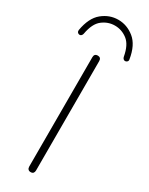

<svg xmlns="http://www.w3.org/2000/svg" viewBox="-280 -974 794 1023"><g transform="rotate(30 117.5 -462.5)"><path d="M117 6Q107 6 101.5 0Q96 -6 96 -16V-689Q96 -700 101.5 -705.5Q107 -711 117 -711Q127 -711 132.5 -705.5Q138 -700 138 -689V-16Q138 -6 133 0Q128 6 117 6ZM-23 -758Q-30 -758 -35 -763.5Q-40 -769 -39 -778Q-25 -859 19 -895Q63 -931 117 -931Q171 -931 215.5 -895Q260 -859 273 -778Q275 -769 269.5 -763.5Q264 -758 257 -758Q254 -758 250 -760Q246 -762 243.5 -766Q241 -770 240 -775Q228 -842 193.5 -868.5Q159 -895 117 -895Q75 -895 40.5 -868.5Q6 -842 -6 -775Q-7 -770 -9.5 -766Q-12 -762 -15.5 -760Q-19 -758 -23 -758Z"/></g></svg>

Font: Nunito ExtraLight
Style: Regular
Weight: 200
Designer: Vernon Adams
Foundry: Vernon Adams
Version: Version 3.602